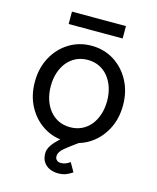

<svg xmlns="http://www.w3.org/2000/svg" viewBox="-125 -752 834 1023"><g transform="rotate(15 292.0 -240.0)"><path d="M136.7 -253.9Q136.7 -294.4 147.7 -328.1Q158.7 -361.8 179.2 -387Q199.7 -412.1 228.3 -425.8Q256.8 -439.5 292 -439.5Q327.1 -439.5 355.7 -425.8Q384.3 -412.1 404.8 -387Q425.3 -361.8 436.3 -328.1Q447.3 -294.4 447.3 -253.9Q447.3 -213.9 436.3 -179.9Q425.3 -146 404.8 -120.8Q384.3 -95.7 355.7 -82Q327.1 -68.4 292 -68.4Q256.8 -68.4 228.3 -82Q199.7 -95.7 179.2 -120.8Q158.7 -146 147.7 -179.9Q136.7 -213.9 136.7 -253.9ZM48.8 -253.9Q48.8 -177.7 81.1 -118.2Q113.3 -58.6 168.5 -24.4Q223.6 9.8 292 9.8Q360.8 9.8 415.8 -24.4Q470.7 -58.6 502.9 -118.2Q535.2 -177.7 535.2 -253.9Q535.2 -330.1 502.9 -389.6Q470.7 -449.2 415.8 -483.4Q360.8 -517.6 292 -517.6Q223.6 -517.6 168.5 -483.4Q113.3 -449.2 81.1 -389.6Q48.8 -330.1 48.8 -253.9ZM344.2 109.9Q332 119.1 319.3 123.8Q306.6 128.4 293.5 128.4Q280.3 128.4 271.5 120.6Q262.7 112.8 262.7 99.6Q262.7 75.2 291.7 51.8Q320.8 28.3 360.4 0L321.3 -39.1Q311 -32.7 291.5 -18.6Q272 -4.4 251 14.9Q230 34.2 215.3 55.9Q200.7 77.6 200.7 99.6Q200.7 128.9 213.6 147.9Q226.6 167 247.8 176.3Q269 185.5 293.5 185.5Q316.9 185.5 334.7 179.2Q352.5 172.9 372.6 159.2ZM143.1 -597.7H440.9V-666H143.1Z"/></g></svg>

Font: Giphurs SC
Style: Regular
Weight: 400
Version: Version 0.920